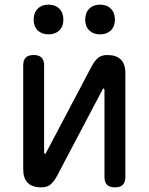

<svg xmlns="http://www.w3.org/2000/svg" viewBox="-20 -797 640 827"><path d="M80 -68V-515Q80 -538 91 -549Q102 -560 125 -560Q148 -560 159 -549Q170 -538 170 -515V-140Q172 -134 174 -134Q176 -134 176.5 -135.5Q177 -137 179 -140L374 -510Q386 -533 401 -546.5Q416 -560 442 -560Q481 -560 500.5 -540.5Q520 -521 520 -482V-35Q520 -12 509 -1Q498 10 475 10Q452 10 441 -1Q430 -12 430 -35V-410Q428 -416 426 -416Q424 -416 423.5 -414.5Q423 -413 421 -410L226 -40Q214 -17 199 -3.5Q184 10 158 10Q119 10 99.5 -9.5Q80 -29 80 -68ZM411 -649Q382 -649 364.5 -666Q347 -683 347 -712Q347 -742 364.5 -759.5Q382 -777 411 -777Q440 -777 457.5 -759.5Q475 -742 475 -712Q475 -683 457.5 -666Q440 -649 411 -649ZM189 -649Q160 -649 142.5 -666Q125 -683 125 -712Q125 -742 142.5 -759.5Q160 -777 189 -777Q218 -777 235.5 -759.5Q253 -742 253 -712Q253 -683 235.5 -666Q218 -649 189 -649Z"/></svg>

Font: Maple Mono NL
Style: Regular
Weight: 400
Monospace: yes
Designer: subframe7536
Version: Version 7.000